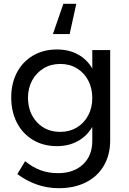

<svg xmlns="http://www.w3.org/2000/svg" viewBox="-20 -792 678 1009"><path d="M559 -529V-54Q559 22 525.5 79Q492 136 431 166.5Q370 197 289 197Q172 197 71 123L112 55Q151 87 193 102.5Q235 118 285 118Q367 118 416 72Q465 26 465 -51V-125Q437 -77 389 -50.5Q341 -24 279 -24Q208 -24 153.5 -56.5Q99 -89 69 -147Q39 -205 39 -280Q39 -354 69 -411Q99 -468 153.5 -500Q208 -532 279 -532Q342 -532 389.5 -506Q437 -480 465 -432V-529ZM465 -277Q465 -329 443.5 -369.5Q422 -410 384 -433Q346 -456 297 -456Q248 -456 209.5 -433Q171 -410 149 -369.5Q127 -329 127 -277Q128 -199 175 -149Q222 -99 297 -99Q346 -99 384 -122Q422 -145 443.5 -185.5Q465 -226 465 -277ZM346 -613H258L313 -772H381Z"/></svg>

Font: Gontserrat
Style: Regular
Weight: 400
Designer: Julieta Ulanovsky
Foundry: Julieta Ulanovsky
Version: Version 6.001